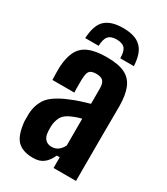

<svg xmlns="http://www.w3.org/2000/svg" viewBox="-193 -861 830 954"><g transform="rotate(30 221.5 -383.5)"><path d="M224.6 -775.4C177.7 -775.4 143.6 -764.6 121.1 -743.2C99.6 -722.7 87.9 -687.5 85 -637.7H162.1C163.1 -664.1 168 -682.6 177.7 -693.4C186.5 -704.1 202.1 -710 224.6 -710C247.1 -710 262.7 -704.1 272.5 -693.4C281.2 -682.6 286.1 -664.1 286.1 -637.7H364.3C361.3 -687.5 349.6 -722.7 327.1 -743.2C305.7 -764.6 271.5 -775.4 224.6 -775.4ZM157.2 7.8C182.6 7.8 202.1 2 216.8 -9.8C231.4 -20.5 244.1 -38.1 254.9 -61.5H271.5V0H400.4C400.4 -190.4 400.4 -334 401.4 -428.7C401.4 -470.7 395.5 -505.9 384.8 -532.2C374 -558.6 356.4 -578.1 331.1 -590.8C305.7 -603.5 270.5 -609.4 225.6 -609.4C182.6 -609.4 148.4 -603.5 122.1 -591.8C97.7 -581.1 79.1 -563.5 67.4 -540C55.7 -516.6 48.8 -486.3 46.9 -448.2V-408.2C47.9 -392.6 47.9 -381.8 47.9 -376H173.8C172.9 -382.8 172.9 -391.6 172.9 -403.3V-437.5C172.9 -448.2 172.9 -457 173.8 -462.9C174.8 -481.4 178.7 -494.1 185.5 -501C192.4 -507.8 205.1 -511.7 221.7 -511.7C242.2 -511.7 255.9 -506.8 262.7 -498C269.5 -489.3 273.4 -476.6 273.4 -459V-369.1C254.9 -364.3 238.3 -358.4 221.7 -353.5C205.1 -348.6 188.5 -341.8 171.9 -335C138.7 -322.3 112.3 -307.6 91.8 -293C71.3 -278.3 56.6 -261.7 47.9 -242.2C38.1 -223.6 32.2 -201.2 30.3 -174.8V-151.4V-128.9C35.2 -79.1 46.9 -43.9 66.4 -23.4C85.9 -2.9 116.2 7.8 157.2 7.8ZM210 -85.9C194.3 -85.9 182.6 -90.8 173.8 -99.6C165 -108.4 159.2 -122.1 158.2 -138.7C157.2 -144.5 157.2 -150.4 157.2 -156.2V-174.8C158.2 -192.4 162.1 -208 168.9 -222.7C174.8 -236.3 186.5 -248 204.1 -257.8C214.8 -263.7 226.6 -268.6 237.3 -272.5C249 -277.3 260.7 -280.3 272.5 -283.2V-129.9C265.6 -116.2 257.8 -105.5 247.1 -97.7C236.3 -89.8 224.6 -85.9 210 -85.9Z"/></g></svg>

Font: Yellow Ladder Regular
Style: Regular
Weight: 400
Designer: Zima Creative
Version: Version 2.002